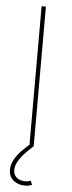

<svg xmlns="http://www.w3.org/2000/svg" viewBox="-62 -759 373 997"><g transform="rotate(5 124.5 -260.0)"><path d="M135.7 -727.5H113.3V-5.4C67.9 34.2 23.4 79.1 23.4 132.3C23.4 185.1 66.9 208 107.4 208C121.1 208 132.8 205.6 144.5 201.2L136.2 180.2C127.4 183.6 118.2 185.5 107.4 185.5C79.6 185.5 45.9 172.4 45.9 132.3C45.9 86.4 88.4 43.5 135.7 0Z"/></g></svg>

Font: Raveo Thin
Style: Regular
Weight: 100
Designer: Jakub Foglar, Rasmus Andersson (Inter)
Foundry: Jakubfoglar.com
Version: Version 1.100;Glyphs 3.2.3 (3260)